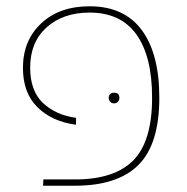

<svg xmlns="http://www.w3.org/2000/svg" viewBox="-20 -591 594 611"><path d="M117 0 118 -20H219Q344 -20 404 -80.5Q464 -141 464 -280Q464 -412 414 -481.5Q364 -551 265 -551Q181 -551 128.5 -504Q76 -457 76 -376Q76 -302 116.5 -263.5Q157 -225 222 -216V-194Q146 -204 99.5 -249.5Q53 -295 53 -375Q53 -462 111 -516.5Q169 -571 265 -571Q375 -571 431 -495.5Q487 -420 487 -280Q487 -132 420.5 -66Q354 0 219 0ZM326 -279Q326 -296 343 -296Q360 -296 360 -279Q360 -272 355 -267Q350 -262 343 -262Q336 -262 331 -267Q326 -272 326 -279Z"/></svg>

Font: FiraGO Thin
Style: Regular
Weight: 100
Designer: bBox Type
Foundry: bBox Type GmbH
Version: Version 1.001;PS 001.001;hotconv 1.0.88;makeotf.lib2.5.64775